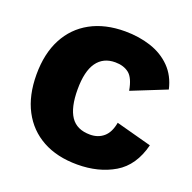

<svg xmlns="http://www.w3.org/2000/svg" viewBox="-121 -791 922 922"><g transform="rotate(20 339.5 -330.0)"><path d="M664 -196Q636 -85 556 -37.5Q476 10 367 10Q264 10 190 -30.5Q116 -71 76 -147Q36 -223 36 -330Q36 -437 76 -513Q116 -589 190 -629.5Q264 -670 366 -670Q437 -670 498 -650Q559 -630 601 -587.5Q643 -545 658 -479L481 -408Q470 -471 442.5 -492.5Q415 -514 372 -514Q311 -514 278.5 -468.5Q246 -423 246 -330Q246 -238 277 -192Q308 -146 376 -146Q417 -146 445 -170Q473 -194 482 -245Z"/></g></svg>

Font: Work Sans ExtraBold
Style: Regular
Weight: 800
Designer: Wei Huang
Foundry: Wei Huang
Version: Version 2.012; ttfautohint (v1.8.3)